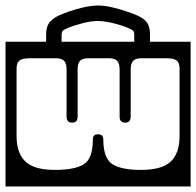

<svg xmlns="http://www.w3.org/2000/svg" viewBox="-40 -655 710 695"><path d="M503 -529V-504H650V20H-20V-504H127V-529Q127 -557 137.8 -572Q148.5 -587 171 -598Q187 -605.5 212.2 -614.2Q237.5 -623 265 -629Q292.5 -635 315 -635Q337.5 -635 365.8 -628.5Q394 -622 419.5 -613.2Q445 -604.5 459 -598Q483 -587 493 -572Q503 -557 503 -529ZM183 -529V-504H446V-529Q446 -542 438.8 -546.2Q431.5 -550.5 421 -555Q411.5 -559 393 -564.8Q374.5 -570.5 353.5 -574.8Q332.5 -579 315 -579Q289 -579 258.2 -570.8Q227.5 -562.5 208 -555Q197.5 -550.5 190.2 -546.2Q183 -542 183 -529ZM296 -150Q296 -169 315 -169Q334 -169 334 -150V-146Q335 -81.5 366.8 -60.8Q398.5 -40 471 -40Q546 -40 578 -70.2Q610 -100.5 610 -162V-406Q610 -428.5 599.2 -436.2Q588.5 -444 565 -444H470Q451.5 -444 442.2 -434.8Q433 -425.5 433 -403V-233Q433 -211 413 -211Q393 -211 393 -233V-403Q393 -425.5 384.2 -434.8Q375.5 -444 356 -444H278Q258.5 -444 249.8 -434.8Q241 -425.5 241 -403V-233Q241 -211 221 -211Q201 -211 201 -233V-403Q201 -425.5 192 -434.8Q183 -444 164 -444H65Q42 -444 31 -436.2Q20 -428.5 20 -406V-162Q20 -100.5 52 -70.2Q84 -40 159 -40Q232 -40 263.8 -60.8Q295.5 -81.5 296 -146Z"/></svg>

Font: Honk Rounded
Style: Regular
Weight: 400
Designer: Noopur Datye & Yesha Goshar
Foundry: Ek Type
Version: Version 1.000